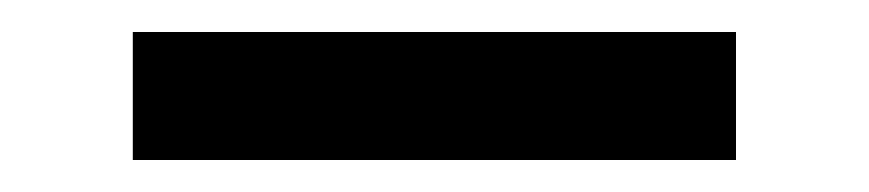

<svg xmlns="http://www.w3.org/2000/svg" viewBox="-20 -20 543 120"><path d="M63 80V0H440V80Z"/></svg>

Font: PTCRaleway Medium
Style: Regular
Weight: 500
Designer: Matt McInerney, Pablo Impallari, Rodrigo Fuenzalida
Foundry: Matt McInerney, Pablo Impallari, Rodrigo Fuenzalida
Version: Version 3.000g; ttfautohint (v1.5) -l 8 -r 28 -G 28 -x 14 -D